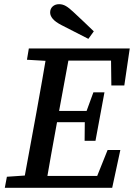

<svg xmlns="http://www.w3.org/2000/svg" viewBox="-20 -899 643 919"><path d="M3 0 13 -53 131 -61H143L138 0ZM88 0 154 -359Q168 -436 181.5 -513Q195 -590 208 -667H318L252 -309Q238 -232 224 -154.5Q210 -77 197 0ZM109 -613 118 -667H249L243 -606H229ZM155 0 160 -57H495L426 -9L495 -181H556L517 0ZM205 -314 210 -368H428L423 -314ZM262 -609 267 -667H601L575 -490H513L511 -650L549 -609ZM385 -225 386 -331 389 -353 427 -457H480L437 -225ZM429 -749 403 -713Q371 -729 338.5 -746Q306 -763 274 -779Q245 -794 232.5 -809Q220 -824 220 -839Q220 -857 232 -868Q244 -879 263 -879Q280 -879 295.5 -870Q311 -861 333 -840Q357 -817 381.5 -794.5Q406 -772 429 -749Z"/></svg>

Font: Source Serif 4 Medium
Style: Italic
Weight: 500
Italic angle: -12°
Designer: Frank Grießhammer
Foundry: Adobe Systems Incorporated
Version: Version 4.004;hotconv 1.0.116;makeotfexe 2.5.65601